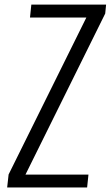

<svg xmlns="http://www.w3.org/2000/svg" viewBox="-20 -830 490 850"><path d="M11.7 0 18.1 -57.6 362.3 -752.4H112.8L118.7 -809.6H449.7L445.8 -770L92.8 -57.1H371.6L365.7 0Z"/></svg>

Font: Oswald
Style: Light
Weight: 300
Designer: Vernon Adams
Foundry: Vernon Adams
Version: 3.0; ttfautohint (v0.95.6-bc232) -l 8 -r 50 -G 200 -x 0 -w "